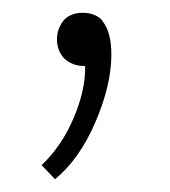

<svg xmlns="http://www.w3.org/2000/svg" viewBox="-20 -119 266 300"><path d="M81 -89Q92 -99 109 -99Q127 -99 138 -89L143 -82Q154 -65 154 -34Q154 14 129 72Q104 130 66 161L45 139Q76 110 95 65.5Q114 21 113 -16H110Q94 -16 81 -27Q69 -39 69 -58Q69 -75 81 -89Z"/></svg>

Font: Arsenal
Style: Regular
Weight: 400
Designer: Andrij Shevchenko
Foundry: Stairsfor.com
Version: Version 1.000